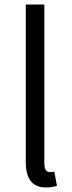

<svg xmlns="http://www.w3.org/2000/svg" viewBox="-20 -816 319 849"><path d="M94 -99V-796H176V-93Q176 -55 201 -55Q209 -55 220 -57L232 6Q209 13 183 13Q94 13 94 -99Z"/></svg>

Font: Source Han Sans CN Normal
Style: Regular
Weight: 350
Designer: Ryoko NISHIZUKA 西塚涼子 (kana, bopomofo & ideographs); Paul D. Hunt (Latin, Greek & Cyrillic); Sandoll Communications 산돌커뮤니
Foundry: Adobe
Version: Version 2.004;hotconv 1.0.118;makeotfexe 2.5.65603